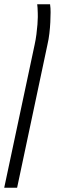

<svg xmlns="http://www.w3.org/2000/svg" viewBox="-63 -650 285 910"><path d="M-43 239.7 101.1 -438Q106.4 -461.9 109.6 -487.1Q112.8 -512.2 114.5 -533.9Q116.2 -555.7 116.2 -569.3Q116.2 -575.2 116 -587.6Q115.7 -600.1 115 -612.8Q114.3 -625.5 113.3 -629.9H174.3Q175.8 -620.6 176.3 -610.8Q176.8 -601.1 176.8 -591.8Q176.8 -570.3 175.5 -544.9Q174.3 -519.5 171.1 -491.9Q168 -464.4 161.6 -437L18.1 239.7Z"/></svg>

Font: Open Sans SemiCondensed Light
Style: Italic
Weight: 300
Width: 4
Italic angle: -12°
Designer: Monotype Design Team
Foundry: Monotype Imaging Inc.
Version: Version 3.000